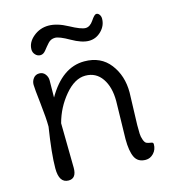

<svg xmlns="http://www.w3.org/2000/svg" viewBox="-108 -802 796 899"><g transform="rotate(-15 289.5 -352.5)"><path d="M496 -315 491 -158Q491 -130 491.5 -115.5Q492 -101 497.5 -85.5Q503 -70 511 -66.5Q519 -63 527.5 -62Q536 -61 539.5 -59Q543 -57 543 -51Q543 -25 526.5 -7.5Q510 10 488 10Q450 10 435.5 -20Q421 -50 421 -108L425 -292Q425 -360 396 -402Q367 -444 315.5 -444Q264 -444 216 -387Q168 -330 149 -258L152 -41Q152 10 114 10Q68 10 68 -60.5Q68 -131 88 -258Q88 -300 79.5 -374Q71 -448 71 -465.5Q71 -483 81.5 -496.5Q92 -510 110 -510Q128 -510 138.5 -496.5Q149 -483 149 -466Q149 -449 148.5 -424.5Q148 -400 148 -383Q221 -510 328 -510Q408 -510 452 -453Q496 -396 496 -315ZM461 -682Q461 -648 435.5 -622.5Q410 -597 375.5 -597Q341 -597 293 -624.5Q245 -652 224.5 -652Q204 -652 190.5 -637Q177 -622 165 -606.5Q153 -591 138.5 -591Q124 -591 114 -602Q104 -613 104 -627Q104 -662 136 -688.5Q168 -715 209.5 -715Q251 -715 302.5 -687Q354 -659 375.5 -659Q397 -659 414 -684.5Q431 -710 440 -710Q449 -710 455 -701.5Q461 -693 461 -682Z"/></g></svg>

Font: Delius
Style: Regular
Weight: 400
Designer: Natalia Raices
Foundry: Natalia Raices
Version: Version 1.001